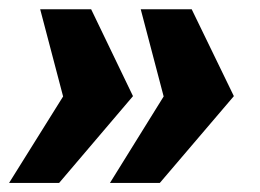

<svg xmlns="http://www.w3.org/2000/svg" viewBox="-24 -529 572 422"><path d="M217.7 -127 335.7 -317 285.3 -508.7H397.3L490 -317.7L327.3 -127ZM-4 -127 114.7 -317 64.3 -508.7H176.3L268.3 -317.7L106 -127Z"/></svg>

Font: Sansita Swashed Light
Style: Regular
Weight: 300
Designer: Pablo Cosgaya
Foundry: Omnibus-Type
Version: Version 1.003